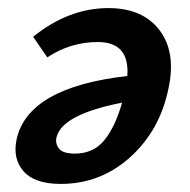

<svg xmlns="http://www.w3.org/2000/svg" viewBox="-20 -448 470 475"><path d="M248 -428Q333 -428 374.5 -373.5Q416 -319 397 -230Q376 -126 302.5 -59.5Q229 7 130 7Q66 7 38.5 -24Q11 -55 21 -103Q49 -232 295 -260Q301 -344 222 -344Q154 -344 97 -306L62 -357Q150 -428 248 -428ZM165 -68Q211 -68 238 -101Q265 -134 282 -194Q134 -165 120 -109Q116 -94 125.5 -81Q135 -68 165 -68Z"/></svg>

Font: EauTest
Style: Bold Italic
Weight: 700
Italic angle: -12°
Designer: Christian Thalmann (Catharsis Fonts)
Version: Version 0.001;PS 000.001;hotconv 1.0.88;makeotf.lib2.5.64775